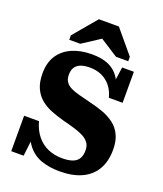

<svg xmlns="http://www.w3.org/2000/svg" viewBox="-170 -1055 1001 1181"><g transform="rotate(20 330.5 -464.0)"><path d="M349 -64Q390 -64 416.5 -73.5Q443 -83 456 -104Q469 -125 469 -158Q469 -188 455 -207.5Q441 -227 416 -240Q391 -253 356 -263.5Q321 -274 277 -285Q234 -297 194.5 -312.5Q155 -328 124.5 -353Q94 -378 76 -417Q58 -456 58 -514Q58 -585 89 -632Q120 -679 175.5 -703.5Q231 -728 305 -728Q369 -728 412.5 -709.5Q456 -691 483.5 -651.5Q511 -612 525 -546L487 -580L506 -715H583V-512H493Q482 -555 457.5 -585.5Q433 -616 398.5 -631.5Q364 -647 321 -647Q283 -647 259 -637Q235 -627 224 -608Q213 -589 213 -561Q213 -533 225.5 -515Q238 -497 261.5 -485.5Q285 -474 318 -465.5Q351 -457 391 -447Q437 -436 479.5 -421Q522 -406 555.5 -381Q589 -356 608 -317Q627 -278 627 -220Q627 -143 595.5 -90Q564 -37 505 -10Q446 17 362 17Q295 17 242 -1.5Q189 -20 153 -65Q117 -110 102 -188L141 -156L122 2H41V-230H138Q154 -173 185 -136Q216 -99 258 -81.5Q300 -64 349 -64ZM401 -945H270L142 -793V-764H214L372 -867L289 -866L448 -764H528V-793Z"/></g></svg>

Font: Roboto Serif 20pt
Style: Bold
Weight: 700
Version: Version 1.008